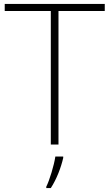

<svg xmlns="http://www.w3.org/2000/svg" viewBox="-20 -734 555 975"><path d="M277 0V-678H512V-714H4V-678H238V0ZM301 68V61H261C255 104 231 183 215 214V221H238C268 175 290 116 301 68Z"/></svg>

Font: Noto Sans Canadian Aboriginal ExtraLight
Style: Regular
Weight: 200
Designer: Monotype Design Team, Typotheque's Kevin King
Foundry: Monotype Imaging Inc.
Version: Version 2.004